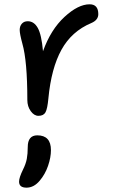

<svg xmlns="http://www.w3.org/2000/svg" viewBox="-20 -490 522 885"><path d="M157.2 43.9Q137.2 43.9 121.6 22.2Q106 0.5 106 -28.8Q106 -209 83 -289.1Q70.8 -334 70.8 -352.1Q70.8 -369.6 80.8 -380.9Q90.8 -392.1 107.9 -392.1Q136.7 -392.1 154.1 -361.3Q171.4 -330.6 178.2 -253.9Q213.9 -353.5 277.1 -411.9Q340.3 -470.2 393.1 -470.2Q433.1 -470.2 433.1 -424.8Q433.1 -397.5 400.9 -383.8Q310.1 -345.7 263.2 -260.5Q216.3 -175.3 203.1 -37.1Q198.7 11.2 189.7 27.6Q180.7 43.9 157.2 43.9ZM67.9 347.2Q67.9 328.6 85.9 292Q99.1 265.6 103.5 242.4Q107.9 219.2 107.9 188Q107.9 133.8 151.9 133.8Q214.8 133.8 214.8 202.1Q214.8 235.8 201.4 274.7Q188 313.5 163.1 342.8Q136.2 375 102.1 375Q67.9 375 67.9 347.2Z"/></svg>

Font: Shantell Sans Irregular Bouncy
Style: Regular
Weight: 400
Designer: Stephen Nixon, Anya Danilova, Shantell Martin
Foundry: Arrow Type
Version: Version 1.006;[9816181b4]